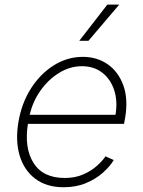

<svg xmlns="http://www.w3.org/2000/svg" viewBox="-20 -800 619 832"><path d="M255.7 11.4Q181.8 11.4 133.2 -25.2Q84.5 -61.8 65.3 -125.4Q46.2 -188.9 59.7 -270.2Q73.2 -351.9 113.6 -415.8Q154.1 -479.8 212.9 -516.7Q271.7 -553.6 339.1 -553.6Q400.2 -553.6 446.6 -521.5Q492.9 -489.3 514.4 -430.2Q535.9 -371.1 522.4 -290.1L517.4 -263.1H100.9Q84.5 -158.7 125.4 -93.7Q166.2 -28.8 261 -28.8Q305.4 -28.8 340 -43.9Q374.6 -58.9 399.1 -80.6Q423.7 -102.3 437.1 -122.5L473 -106.5Q456.7 -79.2 426.1 -51.8Q395.6 -24.5 352.6 -6.6Q309.7 11.4 255.7 11.4ZM108.7 -302.6H480.5Q490.4 -361.5 474.8 -409.3Q459.2 -457 423.1 -485.1Q387.1 -513.1 334.9 -513.1Q283.7 -513.1 237 -484.7Q190.3 -456.3 156.2 -408.6Q122.2 -360.8 108.7 -302.6ZM323.5 -623.2 445.3 -780.2H496.8L363.3 -623.2Z"/></svg>

Font: Inter UI Extra Light
Style: Italic
Weight: 200
Italic angle: -9.39999°
Designer: Rasmus Andersson
Foundry: rsms
Version: 3.2;8d6f07862